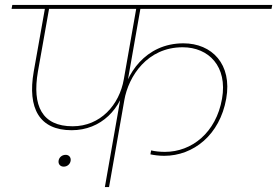

<svg xmlns="http://www.w3.org/2000/svg" viewBox="-20 -760 1126 780"><path d="M271 -231C390 -231 475 -317 495 -435L483 -438C465 -334 388 -247 275 -247C151 -247 110 -330 134 -469L180 -728H163L117 -469C91 -320 140 -231 271 -231ZM423 0 551 -728H534L406 0ZM647 -127C766 -127 873 -212 899 -359C924 -499 841 -584 725 -584C570 -584 489 -457 474 -354L485 -353C502 -450 578 -568 722 -568C828 -568 905 -490 882 -359C858 -221 759 -143 650 -143C631 -143 610 -145 594 -149L591 -133C604 -130 626 -127 647 -127ZM1083 -724 1086 -740H30L27 -724ZM239 -83C253 -83 265 -93 267 -107C269 -121 260 -131 247 -131C232 -131 220 -121 218 -107C216 -93 225 -83 239 -83Z"/></svg>

Font: Poppins Devanagari Thin
Style: Italic
Weight: 100
Italic angle: -10°
Designer: Ninad Kale (Devanagari), Jonny Pinhorn (Latin)
Foundry: Indian Type Foundry
Version: 4.005